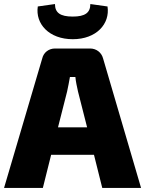

<svg xmlns="http://www.w3.org/2000/svg" viewBox="-25 -930 718 950"><path d="M335 -736C452 -736 520 -812 507 -898L422 -910C422 -867 396 -848 335 -848C273 -848 247 -867 247 -910L162 -898C149 -812 218 -736 335 -736ZM481 0H673L485 -641C477 -671 451 -690 421 -690H247C217 -690 191 -671 184 -641L-5 0H187L228 -164H440ZM262 -300 307 -477C312 -500 317 -526 321 -549H348C350 -526 356 -500 361 -477L406 -300Z"/></svg>

Font: Exo 2 Extra Bold
Style: Regular
Weight: 800
Designer: Natanael Gama
Version: Version 1.001;PS 001.001;hotconv 1.0.88;makeotf.lib2.5.64775